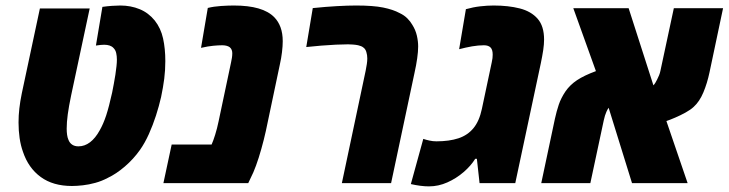

<svg xmlns="http://www.w3.org/2000/svg" viewBox="-20 -661 2630 693"><path d="M239.7 10.3Q171.4 10.3 127 -22.2Q82.5 -54.7 63 -112.8Q54.7 -135.7 50.8 -162.6Q46.9 -189.5 46.9 -218.8Q46.9 -244.1 49.8 -269.5Q52.7 -294.9 58.6 -323.7L124 -630.4H303.7L236.8 -316.9Q228.5 -277.3 224.6 -248.5Q220.7 -219.7 220.7 -196.8Q220.7 -184.6 222.2 -174.3Q223.6 -164.1 227.1 -156.2Q231.4 -145 240.5 -138.9Q249.5 -132.8 263.2 -132.8Q285.6 -132.8 304.9 -147.5Q324.2 -162.1 339.8 -190.4Q353 -213.4 363.3 -244.6Q373.5 -275.9 384.8 -327.1Q387.7 -342.3 390.9 -358.9Q394 -375.5 396.5 -391.6Q398.9 -407.7 400.4 -421.6Q401.9 -435.5 401.9 -445.8Q401.9 -458.5 399.4 -469.5Q397 -480.5 389.6 -487.8Q384.3 -493.7 375.7 -496.6Q367.2 -499.5 356 -499.5Q350.1 -499.5 343 -498.8Q335.9 -498 326.2 -496.6L349.6 -636.2Q367.2 -638.7 384 -639.9Q400.9 -641.1 414.1 -641.1Q452.1 -641.1 484.1 -627.9Q516.1 -614.7 538.6 -586.9Q560.5 -559.1 568.6 -522.2Q576.7 -485.4 576.7 -440.4Q576.7 -407.7 572.8 -376.7Q568.8 -345.7 561.5 -311Q554.2 -278.8 543 -243.9Q531.7 -209 517.3 -177Q502.9 -145 485.4 -120.1Q461.9 -86.9 430.7 -60.1Q399.4 -33.2 369.1 -19Q347.2 -7.3 324 -1Q300.8 5.4 279.1 7.8Q257.3 10.3 239.7 10.3Z M569.8 0 599.6 -139.2H743.7Q749.5 -151.9 756.6 -174.6Q763.7 -197.3 769 -223.1L814 -436Q815.9 -443.8 817.1 -452.4Q818.4 -460.9 818.4 -468.8Q818.4 -475.1 816.4 -480.5Q814.5 -485.8 809.6 -490.2Q805.2 -493.7 798.3 -495.6Q791.5 -497.6 782.2 -497.6Q768.1 -497.6 749.5 -495.8Q731 -494.1 705.6 -488.3L730 -632.3Q751.5 -637.7 777.8 -639.4Q804.2 -641.1 823.7 -641.1Q876.5 -641.1 912.8 -630.6Q949.2 -620.1 970.2 -598.6Q984.9 -583.5 992.7 -562Q1000.5 -540.5 1000.5 -512.2Q1000.5 -495.1 997.8 -472.7Q995.1 -450.2 990.2 -428.7L939.5 -188Q932.6 -156.7 923.3 -123.8Q914.1 -90.8 904.1 -63.5Q894 -36.1 885.7 -20.5L876 0Z M1213.9 0 1299.8 -405.8Q1302.2 -418.5 1304 -429.7Q1305.7 -440.9 1305.7 -450.2Q1305.7 -462.4 1302.2 -473.6Q1298.8 -484.9 1290.5 -490.2Q1287.6 -492.7 1283 -494.4Q1278.3 -496.1 1272.9 -497.6Q1264.2 -499.5 1253.9 -500.2Q1243.7 -501 1236.3 -501Q1218.3 -501 1192.6 -499.8Q1167 -498.5 1138.9 -496.3Q1110.8 -494.1 1085.4 -491.2L1108.9 -631.8Q1156.7 -636.7 1196.3 -638.9Q1235.8 -641.1 1265.1 -641.1Q1327.1 -641.1 1363 -633.8Q1398.9 -626.5 1422.4 -613.8Q1439 -606 1450.2 -594.7Q1461.4 -583.5 1468.3 -571.3Q1480 -552.7 1484.6 -532.5Q1489.3 -512.2 1489.3 -493.2Q1489.3 -475.1 1485.8 -450.4Q1482.4 -425.8 1476.1 -397.9L1391.6 0Z M1528.3 11.7Q1513.2 11.7 1496.6 9.5Q1480 7.3 1462.9 3.4L1507.8 -159.7Q1518.1 -156.2 1530.3 -153.6Q1542.5 -150.9 1555.2 -150.9Q1601.6 -150.9 1634.8 -161.9Q1668 -172.9 1689 -198.5Q1710 -224.1 1719.2 -267.6L1754.9 -436Q1756.8 -444.3 1757.6 -451.2Q1758.3 -458 1758.3 -463.9Q1758.3 -482.4 1750.2 -490Q1742.2 -497.6 1726.6 -497.6Q1706.5 -497.6 1683.8 -493.7Q1661.1 -489.7 1637.2 -483.4L1661.6 -627.9Q1688 -635.3 1713.6 -638.2Q1739.3 -641.1 1761.7 -641.1Q1814.9 -641.1 1856 -630.6Q1897 -620.1 1920.4 -593.5Q1943.8 -566.9 1943.8 -518.1Q1943.8 -501.5 1940.7 -480.2Q1937.5 -459 1932.1 -433.1L1839.8 0H1710.9L1701.2 -87.9H1695.3Q1679.7 -62.5 1653.3 -39.8Q1627 -17.1 1594.7 -2.7Q1562.5 11.7 1528.3 11.7Z M1933.6 0 1982.9 -232.4Q1988.8 -259.3 1996.8 -283.2Q2004.9 -307.1 2021 -331.1Q2037.1 -354.5 2062.7 -371.6Q2088.4 -388.7 2130.9 -404.3L2049.3 -631.3H2249L2338.4 -353Q2341.8 -356.4 2345.2 -361.8Q2348.6 -367.2 2351.6 -373.5Q2355.5 -380.9 2358.9 -389.4Q2362.3 -397.9 2363.8 -405.8L2412.1 -631.3H2589.8L2541 -400.4Q2532.7 -360.8 2518.8 -327.6Q2504.9 -294.4 2483.9 -275.4Q2473.1 -265.1 2454.6 -254.9Q2436 -244.6 2417.2 -236.6Q2398.4 -228.5 2385.3 -224.1L2461.9 0H2261.2L2176.8 -272Q2174.8 -269.5 2172.9 -265.9Q2170.9 -262.2 2168.9 -257.8Q2166 -251.5 2163.6 -243.7Q2161.1 -235.8 2159.2 -226.6L2110.8 0Z"/></svg>

Font: Open Sans SemiCondensed ExtraBold
Style: Italic
Weight: 800
Width: 4
Italic angle: -12°
Designer: Monotype Design Team
Foundry: Monotype Imaging Inc.
Version: Version 3.003